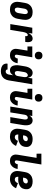

<svg xmlns="http://www.w3.org/2000/svg" viewBox="1738 -2538 1023 4540"><g transform="rotate(90 2250.0 -268.5)"><path d="M207 8Q177 8 148 2Q119 -4 95 -18.5Q71 -33 55 -56Q39 -79 31 -107Q23 -135 23.5 -164.5Q24 -194 29 -225L49 -345Q53 -369 61.5 -394Q70 -419 85 -441Q100 -463 121 -480.5Q142 -498 166.5 -509Q191 -520 216 -524Q241 -528 266 -528Q296 -528 325 -522Q354 -516 378 -501.5Q402 -487 418.5 -464Q435 -441 442.5 -413Q450 -385 450 -355.5Q450 -326 445 -295L425 -175Q421 -151 412 -126Q403 -101 388 -79Q373 -57 352 -39.5Q331 -22 307 -11Q283 0 257.5 4Q232 8 207 8ZM207 -106Q223 -106 239 -113.5Q255 -121 265.5 -134Q276 -147 281.5 -162.5Q287 -178 290 -194L310 -314Q312 -325 312.5 -336Q313 -347 312.5 -357.5Q312 -368 309.5 -378Q307 -388 301.5 -396.5Q296 -405 286.5 -409.5Q277 -414 266 -414Q250 -414 234.5 -406.5Q219 -399 208 -386Q197 -373 191.5 -357.5Q186 -342 184 -326L164 -206Q162 -195 161 -184Q160 -173 161 -162.5Q162 -152 164.5 -142Q167 -132 172.5 -123.5Q178 -115 187 -110.5Q196 -106 207 -106Z M550 0 636 -520H774L758 -425Q768 -445 781.5 -464Q795 -483 812.5 -498Q830 -513 851 -520.5Q872 -528 893 -528Q912 -528 929.5 -520.5Q947 -513 957 -498.5Q967 -484 971.5 -466Q976 -448 977 -429.5Q978 -411 976 -391.5Q974 -372 971 -353H833Q835 -363 835.5 -372.5Q836 -382 834 -391.5Q832 -401 825.5 -407.5Q819 -414 809 -414Q797 -414 786.5 -407Q776 -400 769 -390Q762 -380 757 -368.5Q752 -357 748 -346Q744 -335 741.5 -323.5Q739 -312 737 -300L688 0Z M1288 8Q1264 8 1240.5 3.5Q1217 -1 1197 -13Q1177 -25 1163 -43Q1149 -61 1142 -83.5Q1135 -106 1135 -130.5Q1135 -155 1140 -180L1177 -406H1079V-520H1335L1275 -161Q1274 -151 1273.5 -141Q1273 -131 1277.5 -123Q1282 -115 1290 -110.5Q1298 -106 1308 -106Q1320 -106 1331 -113Q1342 -120 1348.5 -130.5Q1355 -141 1359 -152.5Q1363 -164 1365 -175V-177L1476 -173V-169Q1472 -147 1464.5 -125Q1457 -103 1444.5 -82Q1432 -61 1415 -43.5Q1398 -26 1377.5 -14Q1357 -2 1334 3Q1311 8 1288 8ZM1294 -580Q1280 -580 1266 -583Q1252 -586 1240 -593.5Q1228 -601 1220.5 -611.5Q1213 -622 1208.5 -635.5Q1204 -649 1203.5 -663Q1203 -677 1205 -692Q1208 -707 1215.5 -720.5Q1223 -734 1235.5 -743.5Q1248 -753 1263.5 -756.5Q1279 -760 1294 -760Q1308 -760 1322 -757Q1336 -754 1347.5 -746.5Q1359 -739 1367 -728.5Q1375 -718 1379 -704.5Q1383 -691 1383.5 -677Q1384 -663 1382 -648Q1380 -633 1372 -619.5Q1364 -606 1351.5 -596.5Q1339 -587 1324 -583.5Q1309 -580 1294 -580Z M1667 223Q1643 223 1619.5 220Q1596 217 1574 209.5Q1552 202 1533.5 189Q1515 176 1503 157Q1491 138 1486.5 115Q1482 92 1486 68L1487 65H1624V66Q1622 76 1626 85Q1630 94 1638 99.5Q1646 105 1656 107Q1666 109 1676 109Q1691 109 1705 100Q1719 91 1727 78Q1735 65 1739.5 50.5Q1744 36 1746 21L1761 -71Q1753 -55 1740.5 -40Q1728 -25 1712.5 -13.5Q1697 -2 1678.5 3Q1660 8 1643 8Q1617 8 1594 -1.5Q1571 -11 1556 -29.5Q1541 -48 1533.5 -72Q1526 -96 1523.5 -121Q1521 -146 1522.5 -172Q1524 -198 1529 -225L1549 -345Q1552 -365 1557.5 -385.5Q1563 -406 1571.5 -426Q1580 -446 1592 -465Q1604 -484 1621 -498.5Q1638 -513 1659 -520.5Q1680 -528 1701 -528Q1724 -528 1745.5 -520Q1767 -512 1782.5 -496.5Q1798 -481 1806.5 -460Q1815 -439 1819 -416L1836 -520H1974L1881 40Q1877 64 1868.5 88.5Q1860 113 1845.5 135Q1831 157 1810.5 174.5Q1790 192 1766 203Q1742 214 1717 218.5Q1692 223 1667 223ZM1704 -106Q1717 -106 1731 -111Q1745 -116 1755 -126.5Q1765 -137 1771 -150.5Q1777 -164 1779 -178L1799 -298Q1801 -310 1802.5 -321.5Q1804 -333 1804 -345Q1804 -357 1802.5 -368.5Q1801 -380 1796.5 -390Q1792 -400 1782.5 -407Q1773 -414 1761 -414Q1746 -414 1731.5 -406Q1717 -398 1706.5 -385Q1696 -372 1691 -356.5Q1686 -341 1684 -326L1664 -206Q1662 -195 1661.5 -184.5Q1661 -174 1661 -163.5Q1661 -153 1663.5 -143Q1666 -133 1670.5 -124.5Q1675 -116 1684 -111Q1693 -106 1704 -106Z M2288 8Q2264 8 2240.5 3.5Q2217 -1 2197 -13Q2177 -25 2163 -43Q2149 -61 2142 -83.5Q2135 -106 2135 -130.5Q2135 -155 2140 -180L2177 -406H2079V-520H2335L2275 -161Q2274 -151 2273.5 -141Q2273 -131 2277.5 -123Q2282 -115 2290 -110.5Q2298 -106 2308 -106Q2320 -106 2331 -113Q2342 -120 2348.5 -130.5Q2355 -141 2359 -152.5Q2363 -164 2365 -175V-177L2476 -173V-169Q2472 -147 2464.5 -125Q2457 -103 2444.5 -82Q2432 -61 2415 -43.5Q2398 -26 2377.5 -14Q2357 -2 2334 3Q2311 8 2288 8ZM2294 -580Q2280 -580 2266 -583Q2252 -586 2240 -593.5Q2228 -601 2220.5 -611.5Q2213 -622 2208.5 -635.5Q2204 -649 2203.5 -663Q2203 -677 2205 -692Q2208 -707 2215.5 -720.5Q2223 -734 2235.5 -743.5Q2248 -753 2263.5 -756.5Q2279 -760 2294 -760Q2308 -760 2322 -757Q2336 -754 2347.5 -746.5Q2359 -739 2367 -728.5Q2375 -718 2379 -704.5Q2383 -691 2383.5 -677Q2384 -663 2382 -648Q2380 -633 2372 -619.5Q2364 -606 2351.5 -596.5Q2339 -587 2324 -583.5Q2309 -580 2294 -580Z M2500 0 2586 -520H2724L2712 -450Q2721 -466 2733 -481Q2745 -496 2759.5 -507Q2774 -518 2791.5 -523Q2809 -528 2826 -528Q2852 -528 2875 -518Q2898 -508 2912.5 -489Q2927 -470 2934 -446.5Q2941 -423 2943 -398Q2945 -373 2943 -347Q2941 -321 2937 -295L2888 0H2750L2802 -314Q2804 -325 2805 -335Q2806 -345 2805.5 -355.5Q2805 -366 2803.5 -376Q2802 -386 2797 -394.5Q2792 -403 2784 -408.5Q2776 -414 2765 -414Q2752 -414 2738.5 -408.5Q2725 -403 2716 -392.5Q2707 -382 2702 -369Q2697 -356 2694 -342L2638 0Z M3215 8Q3184 8 3154.5 2.5Q3125 -3 3100.5 -17.5Q3076 -32 3058.5 -55Q3041 -78 3032.5 -105.5Q3024 -133 3024 -163.5Q3024 -194 3029 -225L3049 -345Q3053 -369 3061.5 -394Q3070 -419 3085 -441Q3100 -463 3121 -480.5Q3142 -498 3166.5 -509Q3191 -520 3216 -524Q3241 -528 3266 -528Q3293 -528 3319 -524.5Q3345 -521 3368.5 -511.5Q3392 -502 3411 -485.5Q3430 -469 3441.5 -447Q3453 -425 3455 -398.5Q3457 -372 3453 -346Q3449 -321 3439 -297Q3429 -273 3411 -254Q3393 -235 3369.5 -221.5Q3346 -208 3322 -200.5Q3298 -193 3273.5 -190Q3249 -187 3224 -187Q3209 -187 3193 -188Q3177 -189 3161 -190Q3160 -174 3162 -158.5Q3164 -143 3172 -131Q3180 -119 3194.5 -112.5Q3209 -106 3224 -106Q3239 -106 3253.5 -111.5Q3268 -117 3279.5 -128Q3291 -139 3299 -152.5Q3307 -166 3312 -180L3431 -136Q3418 -105 3396 -76.5Q3374 -48 3344.5 -28.5Q3315 -9 3281.5 -0.5Q3248 8 3215 8ZM3224 -301Q3239 -301 3254 -303.5Q3269 -306 3283 -314Q3297 -322 3306 -335.5Q3315 -349 3318 -363Q3320 -375 3317 -385.5Q3314 -396 3306 -402.5Q3298 -409 3287.5 -411.5Q3277 -414 3266 -414Q3250 -414 3234.5 -406.5Q3219 -399 3208 -386Q3197 -373 3191.5 -357.5Q3186 -342 3184 -326L3180 -304Q3191 -302 3202 -301.5Q3213 -301 3224 -301Z M3788 8Q3764 8 3740.5 3.5Q3717 -1 3697 -13Q3677 -25 3663 -43Q3649 -61 3642 -83.5Q3635 -106 3635 -130.5Q3635 -155 3640 -180L3713 -621H3615L3614 -735H3870L3775 -161Q3774 -151 3773.5 -141Q3773 -131 3777.5 -123Q3782 -115 3790 -110.5Q3798 -106 3808 -106Q3820 -106 3831 -113Q3842 -120 3848.5 -130.5Q3855 -141 3859 -152.5Q3863 -164 3865 -175V-177L3976 -173V-169Q3972 -147 3964.5 -125Q3957 -103 3944.5 -82Q3932 -61 3915 -43.5Q3898 -26 3877.5 -14Q3857 -2 3834 3Q3811 8 3788 8Z M4215 8Q4184 8 4154.5 2.5Q4125 -3 4100.5 -17.5Q4076 -32 4058.5 -55Q4041 -78 4032.5 -105.5Q4024 -133 4024 -163.5Q4024 -194 4029 -225L4049 -345Q4053 -369 4061.5 -394Q4070 -419 4085 -441Q4100 -463 4121 -480.5Q4142 -498 4166.5 -509Q4191 -520 4216 -524Q4241 -528 4266 -528Q4293 -528 4319 -524.5Q4345 -521 4368.5 -511.5Q4392 -502 4411 -485.5Q4430 -469 4441.5 -447Q4453 -425 4455 -398.5Q4457 -372 4453 -346Q4449 -321 4439 -297Q4429 -273 4411 -254Q4393 -235 4369.5 -221.5Q4346 -208 4322 -200.5Q4298 -193 4273.5 -190Q4249 -187 4224 -187Q4209 -187 4193 -188Q4177 -189 4161 -190Q4160 -174 4162 -158.5Q4164 -143 4172 -131Q4180 -119 4194.5 -112.5Q4209 -106 4224 -106Q4239 -106 4253.5 -111.5Q4268 -117 4279.5 -128Q4291 -139 4299 -152.5Q4307 -166 4312 -180L4431 -136Q4418 -105 4396 -76.5Q4374 -48 4344.5 -28.5Q4315 -9 4281.5 -0.5Q4248 8 4215 8ZM4224 -301Q4239 -301 4254 -303.5Q4269 -306 4283 -314Q4297 -322 4306 -335.5Q4315 -349 4318 -363Q4320 -375 4317 -385.5Q4314 -396 4306 -402.5Q4298 -409 4287.5 -411.5Q4277 -414 4266 -414Q4250 -414 4234.5 -406.5Q4219 -399 4208 -386Q4197 -373 4191.5 -357.5Q4186 -342 4184 -326L4180 -304Q4191 -302 4202 -301.5Q4213 -301 4224 -301Z"/></g></svg>

Font: Iosevka Term Curly Heavy
Style: Italic
Weight: 900
Italic angle: -9°
Designer: Belleve Invis
Foundry: Belleve Invis
Version: Version 32.3.0